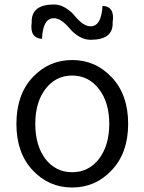

<svg xmlns="http://www.w3.org/2000/svg" viewBox="-20 -821 642 854"><path d="M53 -270Q53 -400 125 -477Q197 -554 301 -554Q405 -554 477 -477Q550 -400 550 -270Q550 -141 477 -64Q405 13 301 13Q197 13 125 -64Q53 -141 53 -270ZM420 -114Q466 -174 466 -270Q466 -366 420 -425Q374 -485 301 -485Q228 -485 182 -425Q137 -366 137 -270Q137 -174 182 -114Q228 -55 301 -55Q374 -55 420 -114ZM383 -644Q356 -644 331 -659Q307 -674 292 -692Q252 -740 220 -740Q170 -740 167 -648Q111 -652 121 -721Q118 -801 220 -801Q247 -801 271 -786Q296 -771 311 -752Q350 -704 383 -704Q431 -704 436 -795Q492 -792 481 -722Q485 -644 383 -644Z"/></svg>

Font: Swei Half Moon CJK TC
Style: DemiLight
Weight: 350
Version: Version 2.125